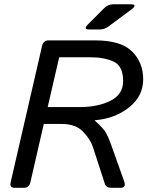

<svg xmlns="http://www.w3.org/2000/svg" viewBox="-20 -892 716 912"><path d="M401.4 -752Q373.5 -752 399.4 -777.8L475.1 -853.5Q493.2 -871.6 517.1 -871.6H599.6Q637.2 -871.6 603 -846.2L495.1 -766.1Q475.6 -752 453.1 -752ZM48.8 0Q24.4 0 30.8 -26.9L179.7 -673.3Q186 -700.2 210.4 -700.2H431.6Q554.7 -700.2 607.4 -647.5Q660.2 -594.7 660.2 -515.6Q660.2 -435.1 593 -381.8Q525.9 -328.6 430.2 -320.8L429.7 -319.8Q471.2 -282.7 482.9 -262Q494.6 -241.2 505.4 -211.4L569.3 -32.2Q581.1 0 553.2 0H507.8Q484.4 0 478 -19L421.4 -193.4Q409.7 -229.5 374.8 -266.4Q339.8 -303.2 272.9 -303.2H188L124.5 -26.9Q118.2 0 93.8 0ZM206.5 -383.3H357.4Q445.3 -383.3 505.1 -413.6Q564.9 -443.8 564.9 -506.8Q564.9 -577.1 521.2 -598.6Q477.5 -620.1 406.2 -620.1H261.2Z"/></svg>

Font: Istok Web
Style: BoldItalic
Weight: 700
Italic angle: -13°
Designer: Andrey V. Panov
Foundry: Andrey V. Panov
Version: Version 1.0.2g